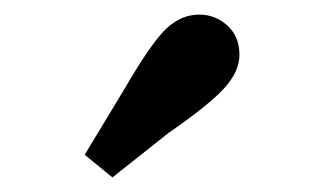

<svg xmlns="http://www.w3.org/2000/svg" viewBox="-20 -796 440 263"><path d="M96 -584 151 -675Q187 -737 207.5 -756.5Q228 -776 253 -776Q275 -776 291.5 -761Q308 -746 308 -721Q308 -698 287 -675Q266 -652 211 -614L134 -553Z"/></svg>

Font: TypoPRO Source Serif Pro
Style: Bold
Weight: 700
Designer: Frank Grießhammer
Foundry: Adobe Systems Incorporated
Version: Version 1.017;PS 1.0;hotconv 1.0.79;makeotf.lib2.5.61930